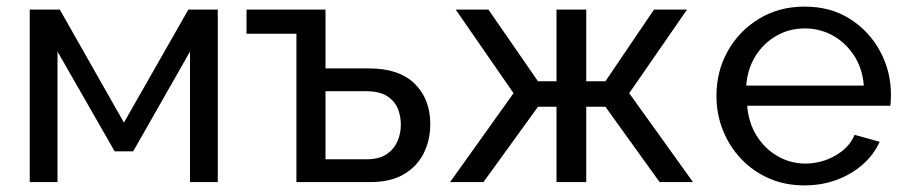

<svg xmlns="http://www.w3.org/2000/svg" viewBox="-20 -551 2743 581"><path d="M70 0V-522H161L355 -180L550 -522H639V0H555V-395L383 -93H327L154 -395V0Z M877 0V-449H726V-522H965V-344H1096Q1188 -344 1235 -297.5Q1282 -251 1282 -176Q1282 -126 1261.5 -86Q1241 -46 1201 -23Q1161 0 1101 0ZM965 -69H1089Q1126 -69 1148.5 -83.5Q1171 -98 1182 -122Q1193 -146 1193 -174Q1193 -201 1183 -224Q1173 -247 1150 -261Q1127 -275 1087 -275H965Z M1342 0 1534 -269 1359 -522H1458L1608 -305H1664V-522H1754V-305H1812L1959 -522H2059L1884 -269L2077 0H1976L1812 -228H1754V0H1664V-228H1608L1443 0Z M2148 -261Q2148 -335 2182 -396Q2216 -457 2276.5 -494Q2337 -531 2415 -531Q2494 -531 2552.5 -493.5Q2611 -456 2643.5 -395.5Q2676 -335 2676 -265Q2676 -255 2675.5 -245.5Q2675 -236 2674 -231H2241Q2245 -180 2269.5 -140.5Q2294 -101 2333 -78.5Q2372 -56 2417 -56Q2465 -56 2507.5 -80Q2550 -104 2566 -143L2642 -122Q2625 -84 2591.5 -54Q2558 -24 2512.5 -7Q2467 10 2414 10Q2355 10 2306.5 -11.5Q2258 -33 2222.5 -70.5Q2187 -108 2167.5 -157Q2148 -206 2148 -261ZM2594 -292Q2590 -343 2565 -382Q2540 -421 2501 -443Q2462 -465 2415 -465Q2369 -465 2330 -443Q2291 -421 2266.5 -382Q2242 -343 2238 -292Z"/></svg>

Font: YasnoRaleway Medium
Style: Regular
Weight: 500
Designer: Matt McInerney, Pablo Impallari, Rodrigo Fuenzalida
Foundry: Matt McInerney, Pablo Impallari, Rodrigo Fuenzalida
Version: Version 4.026